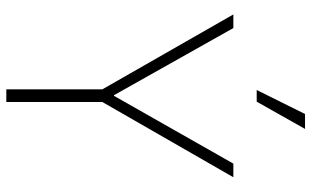

<svg xmlns="http://www.w3.org/2000/svg" viewBox="-204 -756 961 592"><g transform="rotate(90 276.0 -460.5)"><path d="M256 -296 25 -700H67L274 -332H276L485 -700H527L295 -296V0H256ZM332 -921H378L294 -772H258Z"/></g></svg>

Font: Chakra Petch ExtraLight
Style: Regular
Weight: 275
Designer: Katatrad Aksorn Co.,Ltd.
Foundry: Cadson Demak Co.,Ltd.
Version: Version 1.000; ttfautohint (v1.6)